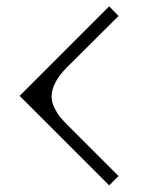

<svg xmlns="http://www.w3.org/2000/svg" viewBox="-20 -699 457 601"><path d="M41.5 -398.9 321.8 -679.2 351.1 -648.9 188.5 -487.3Q141.6 -439 141.6 -397Q141.6 -379.4 150.4 -361.6Q159.2 -343.8 166.7 -334.5Q174.3 -325.2 188.5 -310.5L351.1 -147.9L321.8 -118.7Z"/></svg>

Font: Gputeks
Style: Regular
Weight: 500
Version: Version 0.9